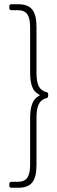

<svg xmlns="http://www.w3.org/2000/svg" viewBox="-20 -779 271 905"><path d="M34 106Q24 106 24 96V88Q24 78 34 78H64Q95 78 108.5 59Q122 40 122 -3V-222Q122 -265 132 -290.5Q142 -316 165 -328Q170 -331 165 -333Q142 -344 132 -369Q122 -394 122 -438V-650Q122 -693 108.5 -712Q95 -731 64 -731H34Q24 -731 24 -741V-749Q24 -759 34 -759H66Q112 -759 132 -734Q152 -709 152 -651V-435Q152 -393 163 -372Q174 -351 198 -345Q207 -344 207 -335V-326Q207 -318 198 -316Q174 -310 163 -288.5Q152 -267 152 -225V-2Q152 56 132 81Q112 106 66 106Z"/></svg>

Font: Barlow Condensed Thin
Style: Regular
Weight: 250
Width: 3
Designer: Jeremy Tribby
Foundry: Tribby Type
Version: Version 1.408